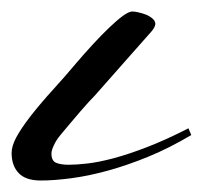

<svg xmlns="http://www.w3.org/2000/svg" viewBox="-27 -313 352 334"><path d="M78.1 -78.1Q70.8 -69.3 66.7 -60.3Q62.5 -51.3 62.5 -45.9Q62.5 -33.2 70.6 -29.8Q78.6 -26.4 92.8 -26.4Q106 -26.4 125.2 -28.6Q144.5 -30.8 170.2 -37.6Q195.8 -44.4 228.3 -56.9Q260.7 -69.3 300.8 -89.8L305.7 -78.1Q268.1 -55.7 231.2 -40.5Q194.3 -25.4 160.4 -16.1Q126.5 -6.8 96.7 -2.9Q66.9 1 43.9 1Q17.6 1 5.4 -12Q-6.8 -24.9 -6.8 -46.9Q-6.8 -58.6 1 -73.5Q8.8 -88.4 26.4 -111.3Q44.9 -134.8 65.4 -157.2Q85.9 -179.7 106.4 -204.1Q120.1 -220.2 134.8 -236.1Q149.4 -252 162.6 -264.6Q175.8 -277.3 186.5 -285.2Q197.3 -293 203.1 -293Q207 -293 213.9 -291.5Q220.7 -290 227.3 -287.4Q233.9 -284.7 238.5 -280.5Q243.2 -276.4 243.2 -271.5Q243.2 -266.1 236.1 -257.8Q229 -249.5 218.8 -238.3L137.7 -146.5Q134.3 -143.1 127.7 -136Q121.1 -128.9 113 -119.4Q105 -109.9 95.7 -99.1Q86.4 -88.4 78.1 -78.1Z"/></svg>

Font: Meie Script
Style: Regular
Weight: 400
Version: Version 1.001